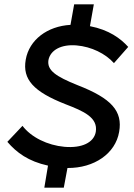

<svg xmlns="http://www.w3.org/2000/svg" viewBox="-20 -795 620 888"><path d="M275 73 292 -18C416 -17 514 -85 531 -185C548 -281 496 -340 339 -401C237 -442 197 -470 204 -517C213 -564 264 -591 334 -585C403 -579 468 -547 507 -503L573 -578C538 -617 484 -657 396 -674L414 -775H323L306 -680C199 -674 115 -611 99 -519C83 -428 135 -371 283 -313C366 -281 434 -252 423 -185C414 -135 358 -109 278 -116C200 -123 124 -160 84 -213L14 -139C57 -89 111 -49 202 -29L185 73Z"/></svg>

Font: Fixel Display Medium
Style: Italic
Weight: 500
Italic angle: -10°
Designer: AlfaBravo + MacPaw
Foundry: Kyrylo Tkachov, Marchela Mozhyna, Serhii Makarenko, Maria Weinstein, Zakhar Kryvoshyya
Version: Version 1.210;Glyphs 3.2 (3217)